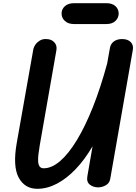

<svg xmlns="http://www.w3.org/2000/svg" viewBox="-20 -1173 853 1202"><path d="M213.5 9Q135 9 97 -61.2Q59 -131.5 85 -279L189 -866.5Q191.5 -879 201.8 -893.8Q212 -908.5 229.2 -919Q246.5 -929.5 269 -928.5Q301 -928.5 319.8 -908.5Q338.5 -888.5 333 -858L229 -264.5Q223.5 -232.5 220.5 -206Q217.5 -179.5 219 -160Q220.5 -140.5 228.8 -130Q237 -119.5 253.5 -119.5Q304 -119.5 356.8 -165Q409.5 -210.5 461.5 -296.2Q513.5 -382 561.8 -503.2Q610 -624.5 651 -776L668.5 -874.5Q673 -899 693.2 -913.8Q713.5 -928.5 744 -928.5Q780.5 -928.5 798.8 -909.2Q817 -890 811.5 -860.5L670 -52.5Q665 -25.5 641.8 -12.8Q618.5 0 594 0Q564 0 542.2 -17.2Q520.5 -34.5 527 -70L559.5 -257.5Q510.5 -173.5 453.5 -114Q396.5 -54.5 335.8 -22.8Q275 9 213.5 9ZM442.5 -1022.5Q407.5 -1022.5 386.5 -1041.5Q365.5 -1060.5 365.5 -1088Q365.5 -1116 386.5 -1134.5Q407.5 -1153 442.5 -1153H647Q682.5 -1153 702.8 -1134.5Q723 -1116 723 -1088Q723 -1061.5 702.8 -1042Q682.5 -1022.5 647 -1022.5Z"/></svg>

Font: Edu VIC WA NT Hand
Style: Regular
Weight: 400
Designer: Tina and Corey Anderson, Eben Sorkin, Mirko Velimirovic
Foundry: Google for Education
Version: Version 1.000